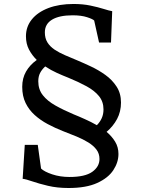

<svg xmlns="http://www.w3.org/2000/svg" viewBox="-20 -842 712 961"><path d="M169 -117 185.5 1.6Q201.3 17.1 241 30.5Q280.7 43.8 327.8 43.8Q405.6 43.8 441.8 18Q477.9 -7.9 477.9 -46Q477.9 -73.1 462.9 -93.1Q447.9 -113 422.1 -129Q396.3 -144.9 363.3 -158.7Q330.2 -172.5 293.7 -186.3Q255.1 -201.6 218.8 -220.9Q182.6 -240.2 153.8 -266.1Q125 -292 108.1 -326.5Q91.2 -361.1 91.2 -407.3Q91.2 -450.5 110.3 -483.8Q129.4 -517.2 164 -541.9Q139.9 -565.5 124.9 -594.4Q109.9 -623.2 109.9 -660.4Q109.9 -708.6 139.4 -745Q168.9 -781.4 222.5 -801.8Q276.2 -822.1 348.1 -822.1Q394.4 -822.1 432.7 -814.1Q471 -806.1 498.8 -797.3Q526.6 -788.5 541.6 -786L535.6 -629.1H475.8L451.4 -739.1Q445.4 -746.2 416.2 -755.8Q387 -765.4 343.6 -765.4Q276.5 -765.4 240.5 -743.6Q204.5 -721.9 204.5 -680.1Q204.5 -650.4 217.4 -629.7Q230.3 -609.1 252.9 -593.8Q275.6 -578.6 305.3 -565.8Q335.1 -553 368.5 -539.1Q399 -526.3 436.2 -508.8Q473.4 -491.3 507.3 -467Q541.3 -442.8 563.4 -408.8Q585.6 -374.9 585.6 -328.8Q585.6 -283.4 566 -246.5Q546.3 -209.7 513.5 -182Q539.5 -160.2 556.2 -133Q572.9 -105.8 572.9 -71.3Q572.9 -29.6 547.3 9.5Q521.7 48.6 466.6 73.8Q411.5 99 323.2 99Q266.3 99 220.1 88Q173.9 77 141.5 65.8Q109.1 54.5 93.4 53L104 -117ZM348.9 -269.6Q361.9 -264.4 376 -258.4Q390.1 -252.4 405 -245.6Q419.9 -238.9 435 -231.4Q450.2 -223.9 464.8 -215.4Q480.7 -231.4 489.3 -250.8Q498 -270.1 498 -294.3Q498 -333.1 475.5 -360.8Q453 -388.4 413.3 -410.1Q373.5 -431.9 321.7 -453.1Q308.7 -458.4 294.4 -464.2Q280.2 -470.1 265.3 -476.9Q250.4 -483.7 235.6 -491.8Q220.8 -500 206.3 -509.5Q189.6 -494.1 180.6 -476.6Q171.6 -459.1 171.6 -435.3Q171.6 -394.3 194.5 -365.3Q217.3 -336.4 257.4 -313.9Q297.5 -291.3 348.9 -269.6Z"/></svg>

Font: Merriweather 7pt Light
Style: Regular
Weight: 300
Designer: Eben Sorkin
Foundry: Eben Sorkin
Version: Version 2.200;gftools[0.9.31]